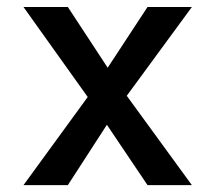

<svg xmlns="http://www.w3.org/2000/svg" viewBox="-20 -538 626 558"><path d="M48.3 0 256.8 -286.1 408.7 -517.6H537.6L321.3 -222.7L177.2 0ZM408.7 0 258.8 -222.7 48.3 -517.6H177.2L329.1 -286.1L537.6 0Z"/></svg>

Font: Cascadia Mono Medium
Style: Regular
Weight: 500
Monospace: yes
Designer: Aaron Bell
Foundry: Saja Typeworks
Version: Version 2407.024